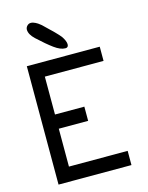

<svg xmlns="http://www.w3.org/2000/svg" viewBox="-143 -1087 905 1175"><g transform="rotate(-15 309.0 -500.0)"><path d="M334 -795Q304 -795 265 -823.5Q226 -852 170 -904Q137 -935 136 -965Q136 -979 146 -989.5Q156 -1000 169 -1000H170Q183 -1000 198.5 -992Q214 -984 223 -976L232 -969Q311 -895 332 -868Q353 -838 354 -816Q354 -795 336 -795ZM78 0V-750H540V-660H168V-420H354V-330H168V-90H540V0Z"/></g></svg>

Font: Hermit
Style: Regular
Weight: 400
Designer: Pablo Caro
Version: Version 2.000;PS 002.000;hotconv 1.0.88;makeotf.lib2.5.64775